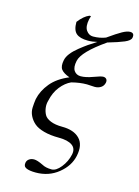

<svg xmlns="http://www.w3.org/2000/svg" viewBox="-136 -773 781 1075"><g transform="rotate(15 255.0 -235.0)"><path d="M325.7 -567.9Q298.3 -561 272 -561Q225.6 -561 204.1 -579.6Q182.6 -598.1 183.1 -646Q213.4 -685.5 244.6 -698.2H253.4Q252.9 -695.3 251 -688.5Q249 -681.6 248 -678.2Q238.8 -634.8 254.2 -612.8Q269.5 -590.8 293.5 -590.8Q332.5 -590.8 366.2 -604Q416.5 -639.6 443.8 -654.8Q471.2 -669.9 488.3 -669.9Q515.1 -669.9 509.3 -641.1Q505.9 -624.5 473.9 -610.8Q441.9 -597.2 379.9 -579.1Q252 -490.2 240.7 -435.1Q232.4 -396.5 245.8 -377.2Q259.3 -357.9 284.2 -357.9Q314 -357.9 354.7 -373Q395.5 -388.2 407.7 -388.2Q420.4 -388.2 426.8 -380.4Q433.1 -372.6 430.7 -359.9Q426.8 -340.8 411.6 -330.8Q396.5 -320.8 376 -320.8Q368.2 -320.8 352.8 -322Q337.4 -323.2 330.6 -323.2Q289.1 -323.2 242.2 -311Q209.5 -296.4 182.4 -262.2Q155.3 -228 145 -179.2Q138.7 -158.2 141.6 -136.5Q144.5 -114.7 154.1 -97.4Q163.6 -80.1 190.4 -69.1Q217.3 -58.1 258.3 -58.1Q325.7 -58.1 359.6 -23.4Q393.6 11.2 379.4 78.1Q366.7 138.7 311.5 183.3Q256.3 228 180.7 228Q144 228 125.5 219.5Q106.9 210.9 111.8 188Q114.7 174.8 126.5 167Q138.2 159.2 154.3 159.2Q172.4 159.2 206.5 175.8Q228 188 262.2 188Q288.1 188 315.2 154.3Q342.3 120.6 351.6 78.1Q359.4 42 333.5 23.9Q307.6 5.9 256.6 5.9Q205.6 5.9 168.5 -4.4Q131.3 -14.6 111.6 -31.7Q91.8 -48.8 80.6 -71.5Q69.3 -94.2 70.3 -119.4Q71.3 -144.5 75.2 -169.9Q85.9 -219.7 122.3 -263.9Q158.7 -308.1 225.6 -335.9Q189.9 -348.6 176.3 -366.2Q162.6 -383.8 170.4 -420.9Q174.3 -440.4 190.4 -461.2Q206.5 -481.9 232.9 -502.9Q259.3 -523.9 278.3 -537.1Q297.4 -550.3 325.7 -567.9Z"/></g></svg>

Font: Linux Biolinum O
Style: Italic
Weight: 400
Italic angle: -12°
Designer: Philipp H. Poll
Foundry: Philipp H. Poll
Version: Version 1.1.3